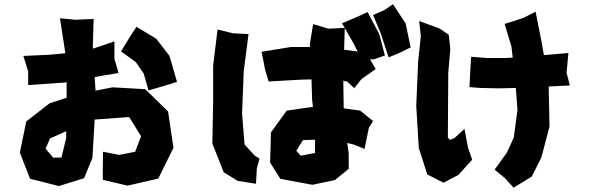

<svg xmlns="http://www.w3.org/2000/svg" viewBox="-20 -836 2776 902"><path d="M291 -219.7V-187.5L268.6 -95.7H229.5L194.3 -137.7L214.8 -185.5ZM261.7 -750 287.1 -585.9 216.8 -579.1 89.8 -573.2 112.3 -501V-436.5L283.2 -448.2L293 -450.2V-438.5V-377L212.9 -350.6L103.5 -265.6L73.2 -119.1L121.1 3.9L256.8 38.1L375 1L414.1 -93.8L424.8 -274.4L586.9 -286.1L642.6 -196.3L615.2 -123L540 -108.4L463.9 -123L462.9 -37.1V8.8L579.1 36.1L723.6 2.9L794.9 -141.6L769.5 -312.5L662.1 -417L508.8 -425.8L428.7 -410.2L424.8 -473.6L455.1 -479.5L537.1 -493.2L517.6 -559.6V-641.6L417 -607.4L416 -620.1L419.9 -747.1L335.9 -743.2ZM548.8 -594.7 618.2 -543.9 655.3 -490.2 677.7 -411.1 741.2 -429.7 811.5 -451.2 776.4 -573.2 713.9 -654.3 621.1 -710 589.8 -662.1Z M1599.6 -704.1 1641.6 -630.9 1661.1 -591.8 1656.2 -594.7 1596.7 -602.5ZM1732.4 -765.6 1767.6 -682.6 1805.7 -566.4 1857.4 -587.9 1909.2 -613.3 1885.7 -725.6 1826.2 -816.4 1785.2 -788.1ZM1002 -697.3 981.4 -527.3V-355.5L977.5 -162.1L1031.2 -26.4L1096.7 13.7L1182.6 27.3L1186.5 -44.9L1199.2 -90.8L1175.8 -105.5L1128.9 -157.2L1117.2 -301.8L1125 -501L1147.5 -675.8L1074.2 -679.7ZM1209 -592.8 1225.6 -507.8 1242.2 -453.1 1395.5 -461.9 1443.4 -462.9 1446.3 -368.2 1450.2 -334 1327.1 -316.4 1252.9 -213.9 1249 -72.3 1296.9 3.9 1447.3 32.2 1553.7 9.8 1618.2 -43V-115.2L1611.3 -164.1L1637.7 -158.2L1692.4 -136.7L1712.9 -235.4L1732.4 -267.6L1671.9 -316.4L1594.7 -327.1L1592.8 -456.1L1610.4 -453.1L1644.5 -421.9L1677.7 -463.9L1745.1 -511.7L1718.8 -556.6L1737.3 -557.6L1788.1 -575.2L1761.7 -675.8L1707 -779.3L1653.3 -754.9L1586.9 -726.6L1599.6 -705.1L1523.4 -701.2L1451.2 -722.7L1435.5 -628.9L1436.5 -615.2H1346.7ZM1403.3 -177.7 1460 -179.7V-117.2L1392.6 -104.5L1372.1 -127.9Z M1957 -665 1944.3 -545.9 1935.5 -338.9 1947.3 -141.6 1987.3 -16.6 2063.5 22.5 2133.8 -14.6 2198.2 -85.9 2178.7 -142.6 2162.1 -230.5 2115.2 -187.5 2092.8 -178.7 2084 -190.4 2085 -346.7 2085.9 -493.2 2095.7 -607.4 2087.9 -672.9 2044.9 -702.1 1949.2 -737.3ZM2350.6 -723.6 2382.8 -617.2 2388.7 -565.4 2357.4 -563.5H2267.6L2193.4 -569.3L2190.4 -520.5L2185.5 -426.8L2235.4 -422.9L2324.2 -420.9L2403.3 -422.9L2411.1 -319.3L2393.6 -189.5L2361.3 -119.1L2303.7 -39.1L2354.5 2.9L2392.6 45.9L2478.5 -6.8L2523.4 -96.7L2561.5 -241.2L2557.6 -429.7L2657.2 -434.6L2641.6 -494.1L2650.4 -586.9L2535.2 -577.1L2523.4 -643.6L2496.1 -781.2L2439.5 -752Z"/></svg>

Font: MaokenAssortedSans-Lite
Style: Lite
Weight: 400
Version: Version 1.400